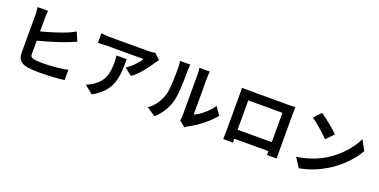

<svg xmlns="http://www.w3.org/2000/svg" viewBox="-19 -1642 5029 2551"><g transform="rotate(20 2495.0 -366.0)"><path d="M339 -364C469 -397 633 -448 734 -487C768 -500 812 -519 851 -535L797 -661C758 -638 724 -622 688 -607C599 -570 458 -525 339 -495V-684C339 -712 341 -757 346 -788H198C203 -757 206 -706 206 -684V-139C206 -52 256 -5 343 11C386 18 446 22 511 22C621 22 773 15 867 1V-145C785 -123 624 -110 519 -110C474 -110 433 -112 403 -116C359 -125 339 -136 339 -179Z M1402 -542C1407 -510 1409 -483 1409 -452C1409 -288 1385 -182 1258 -94C1221 -67 1185 -50 1153 -39L1269 56C1542 -90 1547 -294 1547 -542ZM1875 -751C1857 -745 1802 -742 1774 -742H1235C1193 -742 1151 -746 1113 -752V-613C1160 -617 1193 -620 1235 -620H1756C1730 -571 1652 -483 1572 -434L1675 -351C1774 -421 1869 -547 1916 -625C1925 -640 1944 -664 1955 -677Z M2152 44C2238 -32 2300 -130 2330 -243C2357 -344 2360 -555 2360 -673C2360 -714 2366 -759 2367 -763H2220C2226 -739 2229 -712 2229 -672C2229 -551 2228 -362 2200 -276C2172 -191 2118 -99 2030 -37ZM2576 47C2589 37 2599 28 2620 17C2732 -40 2876 -148 2959 -256L2882 -366C2815 -269 2716 -190 2635 -155V-678C2635 -723 2641 -762 2642 -765H2493C2494 -762 2501 -724 2501 -679V-96C2501 -69 2497 -41 2493 -22Z M3735 -580V-165H3252V-580ZM3869 -612C3869 -642 3869 -679 3871 -709C3835 -707 3797 -707 3772 -707H3222C3195 -707 3157 -708 3116 -709C3118 -681 3118 -640 3118 -612V-123C3118 -75 3116 12 3115 17H3253L3252 -38H3734L3733 17H3871C3871 13 3869 -83 3869 -122Z M4231 -760 4137 -660C4210 -609 4335 -500 4387 -444L4489 -549C4431 -609 4301 -713 4231 -760ZM4106 -94 4190 38C4331 14 4460 -42 4561 -103C4722 -200 4855 -338 4931 -473L4853 -614C4790 -479 4659 -326 4489 -225C4392 -167 4262 -116 4106 -94Z"/></g></svg>

Font: Source Han Sans SC Bold
Style: Regular
Weight: 700
Designer: Ryoko NISHIZUKA (kana & ideographs); Paul D. Hunt (Latin, Greek & Cyrillic); Wenlong ZHANG (bopomofo); Sandoll Communica
Foundry: Adobe Systems Incorporated
Version: Version 1.001;PS 1.001;hotconv 1.0.78;makeotf.lib2.5.61930